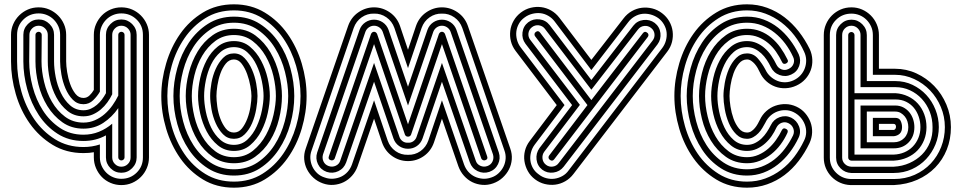

<svg xmlns="http://www.w3.org/2000/svg" viewBox="-20 -728 4448 888"><path d="M669 0Q669 26 659 49.5Q649 73 631.5 90.5Q614 108 591 118Q568 128 541 128Q515 128 491.5 118Q468 108 451 90.5Q434 73 424 49.5Q414 26 414 0V-24Q394 -20 366 -20Q286 -20 223.5 -58Q161 -96 118 -156.5Q75 -217 53 -293Q31 -369 31 -444V-567Q31 -593 41 -616Q51 -639 68.5 -656.5Q86 -674 109 -684Q132 -694 159 -694Q185 -694 208 -684Q231 -674 248.5 -656.5Q266 -639 276 -616Q286 -593 286 -567V-444Q286 -424 290.5 -395Q295 -366 304.5 -339.5Q314 -313 329 -294Q344 -275 366 -275Q382 -275 394 -286.5Q406 -298 414 -312V-567Q414 -593 424 -616Q434 -639 451 -656.5Q468 -674 491.5 -684Q515 -694 541 -694Q568 -694 591 -684Q614 -674 631.5 -656.5Q649 -639 659 -616Q669 -593 669 -567ZM641 -567Q641 -609 612 -637.5Q583 -666 541 -666Q521 -666 503 -658.5Q485 -651 471.5 -637.5Q458 -624 450 -606Q442 -588 442 -567V-304Q430 -283 411 -264.5Q392 -246 366 -246Q337 -246 316.5 -267Q296 -288 283 -318.5Q270 -349 264 -383.5Q258 -418 258 -444V-567Q258 -588 250 -606Q242 -624 228.5 -637.5Q215 -651 197 -658.5Q179 -666 159 -666Q117 -666 88 -637.5Q59 -609 59 -567V-444Q59 -375 79 -304.5Q99 -234 138 -177Q177 -120 234.5 -84Q292 -48 366 -48Q406 -48 442 -60V0Q442 21 450 39Q458 57 471.5 70.5Q485 84 503 91.5Q521 99 541 99Q583 99 612 70.5Q641 42 641 0ZM612 0Q612 29 591 50Q570 71 541 71Q512 71 491 50Q470 29 470 0V-102Q423 -76 366 -76Q298 -76 246 -109.5Q194 -143 159 -196.5Q124 -250 106 -315.5Q88 -381 88 -444V-567Q88 -596 109 -617Q130 -638 159 -638Q188 -638 209 -617Q230 -596 230 -567V-444Q230 -411 237.5 -372Q245 -333 261.5 -298.5Q278 -264 304 -241Q330 -218 366 -218Q384 -218 399.5 -225Q415 -232 428 -243Q441 -254 451.5 -268Q462 -282 470 -297V-567Q470 -596 491 -617Q512 -638 541 -638Q570 -638 591 -617Q612 -596 612 -567ZM584 -567Q584 -584 571.5 -596.5Q559 -609 541 -609Q524 -609 511.5 -596.5Q499 -584 499 -567V-292Q490 -273 476.5 -254.5Q463 -236 446.5 -222Q430 -208 410 -199Q390 -190 366 -190Q323 -190 292 -215Q261 -240 240.5 -278Q220 -316 210.5 -360.5Q201 -405 201 -444V-567Q201 -584 188.5 -596.5Q176 -609 159 -609Q141 -609 128.5 -596.5Q116 -584 116 -567L115 -444Q115 -387 131 -326.5Q147 -266 178.5 -217Q210 -168 257 -136.5Q304 -105 366 -105Q404 -105 437.5 -118.5Q471 -132 499 -156V0Q499 18 511.5 30.5Q524 43 541 43Q559 43 571.5 30.5Q584 18 584 0ZM556 0Q556 6 551.5 10Q547 14 541 14Q536 14 531.5 10Q527 6 527 0V-228Q498 -186 457.5 -159.5Q417 -133 366 -133Q310 -133 268.5 -162.5Q227 -192 199 -237.5Q171 -283 157.5 -338Q144 -393 144 -444V-567Q144 -573 148.5 -577Q153 -581 159 -581Q164 -581 168.5 -577Q173 -573 173 -567L172 -444Q172 -399 184 -349Q196 -299 220 -257.5Q244 -216 280.5 -188.5Q317 -161 366 -161Q394 -161 419 -172Q444 -183 464 -200.5Q484 -218 500 -240.5Q516 -263 527 -286V-567Q527 -573 531.5 -577Q536 -581 541 -581Q547 -581 551.5 -577Q556 -573 556 -567Z M1062 -708Q1142 -708 1204.5 -670Q1267 -632 1310 -571Q1353 -510 1375.5 -434.5Q1398 -359 1398 -284Q1398 -209 1375.5 -133Q1353 -57 1310 3.5Q1267 64 1204.5 102Q1142 140 1062 140Q981 140 918.5 102Q856 64 813.5 3.5Q771 -57 748.5 -132.5Q726 -208 726 -284Q726 -359 748.5 -435Q771 -511 813.5 -571.5Q856 -632 918.5 -670Q981 -708 1062 -708ZM1062 -453Q1040 -453 1024.5 -434Q1009 -415 999.5 -388.5Q990 -362 985.5 -333Q981 -304 981 -284Q981 -264 985 -235Q989 -206 999 -179.5Q1009 -153 1024 -134Q1039 -115 1062 -115Q1084 -115 1099 -134Q1114 -153 1124 -179.5Q1134 -206 1138.5 -235Q1143 -264 1143 -284Q1143 -301 1138 -329.5Q1133 -358 1123 -385.5Q1113 -413 1098 -433Q1083 -453 1062 -453ZM1062 -680Q987 -680 929.5 -644Q872 -608 833 -551Q794 -494 774 -423.5Q754 -353 754 -284Q754 -214 774 -143.5Q794 -73 833 -16Q872 41 929.5 76.5Q987 112 1062 112Q1136 112 1193.5 76Q1251 40 1290 -17Q1329 -74 1349.5 -144.5Q1370 -215 1370 -284Q1370 -353 1349.5 -423.5Q1329 -494 1290 -551Q1251 -608 1193.5 -644Q1136 -680 1062 -680ZM1062 -481Q1091 -481 1111.5 -459Q1132 -437 1145.5 -406Q1159 -375 1165 -341.5Q1171 -308 1171 -284Q1171 -258 1165 -223.5Q1159 -189 1146 -158.5Q1133 -128 1112 -107Q1091 -86 1062 -86Q1032 -86 1011.5 -107Q991 -128 977.5 -158.5Q964 -189 958 -223Q952 -257 952 -284Q952 -311 958 -345Q964 -379 977.5 -409Q991 -439 1011.5 -460Q1032 -481 1062 -481ZM1062 -651Q1130 -651 1182 -617.5Q1234 -584 1269.5 -531Q1305 -478 1323 -412.5Q1341 -347 1341 -284Q1341 -221 1323 -155.5Q1305 -90 1269.5 -36.5Q1234 17 1182 50.5Q1130 84 1062 84Q994 84 941.5 50.5Q889 17 853.5 -36Q818 -89 800 -154.5Q782 -220 782 -284Q782 -348 800 -413Q818 -478 853.5 -531Q889 -584 941.5 -617.5Q994 -651 1062 -651ZM1062 -510Q1026 -510 999.5 -487Q973 -464 956.5 -430Q940 -396 932 -356.5Q924 -317 924 -284Q924 -251 932 -211.5Q940 -172 956.5 -138Q973 -104 999.5 -81Q1026 -58 1062 -58Q1099 -58 1125 -83Q1151 -108 1167.5 -144Q1184 -180 1191.5 -218.5Q1199 -257 1199 -284Q1199 -314 1191 -353Q1183 -392 1166.5 -427Q1150 -462 1124 -486Q1098 -510 1062 -510ZM1062 -623Q1000 -623 953 -591.5Q906 -560 874.5 -511Q843 -462 827 -401.5Q811 -341 811 -284Q811 -227 827 -166.5Q843 -106 874.5 -57Q906 -8 953 23.5Q1000 55 1062 55Q1124 55 1171 23.5Q1218 -8 1249.5 -57Q1281 -106 1297 -166.5Q1313 -227 1313 -284Q1313 -336 1298 -395.5Q1283 -455 1252 -505.5Q1221 -556 1173.5 -589.5Q1126 -623 1062 -623ZM1062 -538Q1105 -538 1136 -512Q1167 -486 1187.5 -447.5Q1208 -409 1218 -365Q1228 -321 1228 -284Q1228 -250 1218.5 -206Q1209 -162 1189 -123Q1169 -84 1137.5 -57Q1106 -30 1062 -30Q1019 -30 987.5 -56Q956 -82 936 -120Q916 -158 906 -202.5Q896 -247 896 -284Q896 -323 906 -367.5Q916 -412 936 -450Q956 -488 987.5 -513Q1019 -538 1062 -538ZM1062 -595Q1120 -595 1162 -563.5Q1204 -532 1231 -485Q1258 -438 1271 -384Q1284 -330 1284 -284Q1284 -233 1270.5 -178Q1257 -123 1229 -77.5Q1201 -32 1159.5 -2.5Q1118 27 1062 27Q1006 27 964 -2.5Q922 -32 894.5 -77.5Q867 -123 853 -178Q839 -233 839 -284Q839 -335 853 -390Q867 -445 894.5 -490.5Q922 -536 964 -565.5Q1006 -595 1062 -595ZM1062 -566Q1013 -566 976.5 -539Q940 -512 915.5 -470.5Q891 -429 879 -379Q867 -329 867 -284Q867 -239 879 -189Q891 -139 915 -97.5Q939 -56 975.5 -28.5Q1012 -1 1062 -1Q1113 -1 1150 -31Q1187 -61 1210.5 -104.5Q1234 -148 1245 -197Q1256 -246 1256 -284Q1256 -327 1244.5 -376.5Q1233 -426 1209 -468Q1185 -510 1148.5 -538Q1112 -566 1062 -566Z M1528 5Q1526 10 1520.5 12.5Q1515 15 1510 13Q1496 9 1501 -5L1696 -571Q1701 -581 1710 -581Q1719 -581 1724 -571L1867 -153L2010 -571Q2015 -581 2024 -581Q2033 -581 2038 -571L2233 -5Q2238 9 2224 13Q2219 15 2213.5 12.5Q2208 10 2206 5L2024 -524L1881 -105Q1877 -96 1867 -96Q1857 -96 1853 -105L1710 -524ZM1750 -581Q1745 -594 1734 -601.5Q1723 -609 1710 -609Q1697 -609 1686 -601.5Q1675 -594 1670 -581L1474 -14Q1469 3 1476 18.5Q1483 34 1500 40Q1517 46 1533 38.5Q1549 31 1554 14L1710 -437L1827 -96Q1831 -83 1842 -75Q1853 -67 1867 -68Q1881 -67 1892 -75Q1903 -83 1907 -96L2024 -437L2180 14Q2185 31 2201 38.5Q2217 46 2234 40Q2251 34 2258 18.5Q2265 3 2260 -14L2064 -581Q2059 -594 2048 -601.5Q2037 -609 2024 -609Q2011 -609 2000 -601.5Q1989 -594 1984 -581L1867 -240ZM1867 -40Q1844 -40 1826 -52.5Q1808 -65 1800 -87L1710 -350L1581 23Q1571 51 1545 63.5Q1519 76 1491 67Q1463 57 1450.5 31Q1438 5 1447 -23L1643 -590Q1651 -612 1669.5 -624.5Q1688 -637 1710 -637Q1732 -637 1750.5 -624.5Q1769 -612 1777 -590L1867 -327L1957 -590Q1965 -612 1983.5 -624.5Q2002 -637 2024 -637Q2046 -637 2064.5 -624.5Q2083 -612 2091 -590L2287 -23Q2296 5 2283.5 31Q2271 57 2243 67Q2215 76 2189 63.5Q2163 51 2153 23L2024 -350L1934 -87Q1926 -65 1908 -52.5Q1890 -40 1867 -40ZM1804 -599Q1793 -630 1767 -648Q1741 -666 1710 -665Q1679 -666 1653 -648Q1627 -630 1616 -599L1421 -32Q1414 -13 1415.5 6.5Q1417 26 1425 43Q1433 60 1447.5 73.5Q1462 87 1482 93Q1501 100 1521 98.5Q1541 97 1558 89Q1575 81 1588 66.5Q1601 52 1608 32L1710 -264L1773 -78Q1784 -47 1809.5 -29Q1835 -11 1867 -12Q1899 -11 1924.5 -29Q1950 -47 1961 -78L2024 -264L2126 32Q2133 52 2146 66.5Q2159 81 2176 89Q2193 97 2212.5 98.5Q2232 100 2252 93Q2271 87 2285.5 73.5Q2300 60 2308.5 43Q2317 26 2318.5 6.5Q2320 -13 2313 -32L2118 -599Q2107 -630 2081 -648Q2055 -666 2024 -665Q1993 -666 1967 -648Q1941 -630 1930 -599L1867 -413ZM1987 -69Q1973 -29 1940 -6Q1907 17 1867 17Q1827 17 1794 -6Q1761 -29 1747 -69L1710 -179L1634 41Q1625 66 1608 85Q1591 104 1569.5 114.5Q1548 125 1523 127Q1498 129 1473 120Q1448 111 1429.5 94Q1411 77 1400 55.5Q1389 34 1387 9Q1385 -16 1394 -41L1590 -608Q1604 -648 1637.5 -671Q1671 -694 1710 -694Q1749 -694 1782.5 -671Q1816 -648 1830 -608L1867 -498L1904 -608Q1918 -648 1951.5 -671Q1985 -694 2024 -694Q2063 -694 2096.5 -671Q2130 -648 2144 -608L2340 -41Q2349 -16 2347 9Q2345 34 2334 55.5Q2323 77 2304.5 94Q2286 111 2261 120Q2236 129 2211 127Q2186 125 2164.5 114.5Q2143 104 2126 85Q2109 66 2100 41L2024 -179Z M2632 77Q2616 98 2594 110.5Q2572 123 2548 126Q2524 129 2499.5 123Q2475 117 2454 101Q2433 85 2421 63Q2409 41 2405.5 17Q2402 -7 2408 -31Q2414 -55 2430 -76L2555 -242L2365 -492Q2349 -513 2343 -537Q2337 -561 2340 -585.5Q2343 -610 2355.5 -632Q2368 -654 2389 -670Q2410 -686 2434.5 -692Q2459 -698 2483 -695Q2507 -692 2529 -679.5Q2551 -667 2567 -646L2715 -451L2864 -643Q2880 -664 2902 -676.5Q2924 -689 2948 -692Q2972 -695 2996.5 -689Q3021 -683 3042 -667Q3063 -651 3075.5 -629Q3088 -607 3091 -582.5Q3094 -558 3088 -534Q3082 -510 3066 -489ZM3043 -506Q3055 -522 3060 -541Q3065 -560 3063 -578.5Q3061 -597 3051 -614.5Q3041 -632 3025 -644Q3008 -656 2989 -661Q2970 -666 2951.5 -664Q2933 -662 2915.5 -652Q2898 -642 2886 -626L2715 -404L2545 -629Q2533 -645 2515.5 -655Q2498 -665 2479.5 -667Q2461 -669 2441.5 -664Q2422 -659 2406 -647Q2389 -635 2379.5 -617.5Q2370 -600 2368 -581.5Q2366 -563 2371 -544Q2376 -525 2388 -509L2591 -242L2453 -59Q2441 -43 2436 -24Q2431 -5 2433 13.5Q2435 32 2444.5 49Q2454 66 2471 78Q2487 91 2506.5 96Q2526 101 2544.5 98.5Q2563 96 2580.5 86.5Q2598 77 2610 60ZM2587 43Q2569 66 2540 70Q2511 74 2488 57Q2465 39 2461.5 10Q2458 -19 2475 -43L2626 -242L2410 -526Q2393 -549 2396.5 -578Q2400 -607 2423 -625Q2446 -642 2475 -638.5Q2504 -635 2522 -612L2715 -358L2909 -609Q2927 -632 2956 -635.5Q2985 -639 3008 -622Q3031 -604 3034.5 -575Q3038 -546 3021 -523ZM2998 -540Q3009 -554 3007 -571Q3005 -588 2991 -599Q2977 -610 2959.5 -608Q2942 -606 2931 -592L2715 -313L2500 -595Q2489 -609 2471.5 -611Q2454 -613 2440 -602Q2426 -591 2424 -574Q2422 -557 2433 -543L2662 -243L2497 -26Q2487 -12 2489 5.5Q2491 23 2505 34Q2519 45 2536.5 42.5Q2554 40 2564 26ZM2543 9Q2534 20 2523 11Q2518 8 2517 2Q2516 -4 2520 -9L2697 -242L2455 -560Q2451 -565 2452 -571Q2453 -577 2458 -580Q2469 -589 2478 -577L2715 -265L2953 -574Q2962 -586 2973 -577Q2978 -574 2979 -568Q2980 -562 2976 -557Z M3494 -173Q3505 -197 3524 -214Q3543 -231 3566 -239Q3589 -247 3614 -246.5Q3639 -246 3663 -235Q3687 -224 3703.5 -205Q3720 -186 3728.5 -163Q3737 -140 3736 -115Q3735 -90 3724 -66Q3703 -22 3674 16Q3645 54 3608.5 81.5Q3572 109 3528 124.5Q3484 140 3435 140Q3355 140 3292.5 102Q3230 64 3187 3.5Q3144 -57 3121.5 -133Q3099 -209 3099 -284Q3099 -359 3121.5 -435Q3144 -511 3187 -571.5Q3230 -632 3292.5 -670Q3355 -708 3435 -708Q3484 -708 3528 -692Q3572 -676 3608.5 -648Q3645 -620 3674.5 -582Q3704 -544 3725 -501Q3736 -477 3737 -451.5Q3738 -426 3729.5 -403Q3721 -380 3704 -361.5Q3687 -343 3663 -332Q3639 -321 3613.5 -320Q3588 -319 3565 -327.5Q3542 -336 3523.5 -353Q3505 -370 3494 -394Q3490 -403 3484 -413.5Q3478 -424 3470.5 -432.5Q3463 -441 3454 -447Q3445 -453 3435 -453Q3413 -453 3397.5 -434Q3382 -415 3372.5 -388.5Q3363 -362 3358.5 -333Q3354 -304 3354 -284Q3354 -264 3358.5 -235Q3363 -206 3372.5 -179.5Q3382 -153 3397.5 -134Q3413 -115 3435 -115Q3446 -115 3455 -121Q3464 -127 3471.5 -136Q3479 -145 3484.5 -155Q3490 -165 3494 -173ZM3520 -161Q3514 -150 3506 -136.5Q3498 -123 3487.5 -112Q3477 -101 3463.5 -93.5Q3450 -86 3435 -86Q3406 -86 3385 -107Q3364 -128 3351 -158.5Q3338 -189 3332 -223.5Q3326 -258 3326 -284Q3326 -310 3332 -344Q3338 -378 3351 -408.5Q3364 -439 3385 -460Q3406 -481 3435 -481Q3465 -481 3485.5 -457Q3506 -433 3520 -406Q3529 -387 3543.5 -374Q3558 -361 3575.5 -354Q3593 -347 3612.5 -347.5Q3632 -348 3651 -357Q3670 -366 3683 -380.5Q3696 -395 3702.5 -413Q3709 -431 3708.5 -450.5Q3708 -470 3699 -489Q3681 -529 3654 -564Q3627 -599 3593.5 -624.5Q3560 -650 3520 -665Q3480 -680 3435 -680Q3361 -680 3303.5 -644Q3246 -608 3207 -551Q3168 -494 3148 -423.5Q3128 -353 3128 -284Q3128 -215 3148 -144.5Q3168 -74 3207 -17Q3246 40 3303.5 76Q3361 112 3435 112Q3480 112 3519.5 97.5Q3559 83 3593 57.5Q3627 32 3653.5 -3Q3680 -38 3699 -78Q3708 -96 3708.5 -115.5Q3709 -135 3702 -153Q3695 -171 3682 -185.5Q3669 -200 3651 -209Q3633 -218 3613.5 -218.5Q3594 -219 3576 -212.5Q3558 -206 3543.5 -193Q3529 -180 3520 -161ZM3545 -149Q3558 -176 3585.5 -186Q3613 -196 3639 -184Q3665 -171 3675.5 -143.5Q3686 -116 3673 -90Q3656 -54 3632 -22.5Q3608 9 3577.5 33Q3547 57 3511 70.5Q3475 84 3435 84Q3367 84 3314.5 50.5Q3262 17 3227 -36.5Q3192 -90 3174 -155.5Q3156 -221 3156 -284Q3156 -347 3174 -412.5Q3192 -478 3227 -531Q3262 -584 3314.5 -617.5Q3367 -651 3435 -651Q3476 -651 3512 -637.5Q3548 -624 3578 -600.5Q3608 -577 3632.5 -545Q3657 -513 3674 -477Q3686 -450 3676 -422.5Q3666 -395 3639 -383Q3613 -371 3585.5 -381Q3558 -391 3545 -418Q3537 -435 3526 -451.5Q3515 -468 3501 -481Q3487 -494 3470.5 -502Q3454 -510 3435 -510Q3399 -510 3373 -487Q3347 -464 3330.5 -429.5Q3314 -395 3306 -356Q3298 -317 3298 -284Q3298 -251 3306 -212Q3314 -173 3330.5 -138.5Q3347 -104 3373 -81Q3399 -58 3435 -58Q3455 -58 3472 -66.5Q3489 -75 3502.5 -88Q3516 -101 3526.5 -117Q3537 -133 3545 -149ZM3571 -138Q3562 -118 3549 -99Q3536 -80 3518.5 -64.5Q3501 -49 3480 -39.5Q3459 -30 3435 -30Q3392 -30 3361 -55Q3330 -80 3309.5 -118Q3289 -156 3279 -200.5Q3269 -245 3269 -284Q3269 -323 3279 -367.5Q3289 -412 3309.5 -450Q3330 -488 3361.5 -513Q3393 -538 3435 -538Q3459 -538 3479.5 -529Q3500 -520 3517 -505Q3534 -490 3547.5 -470Q3561 -450 3571 -429Q3579 -413 3595 -407Q3611 -401 3627 -409Q3644 -417 3650 -433Q3656 -449 3648 -465Q3633 -498 3611.5 -526.5Q3590 -555 3563 -576.5Q3536 -598 3504 -610.5Q3472 -623 3435 -623Q3373 -623 3326 -591.5Q3279 -560 3247.5 -511Q3216 -462 3200 -401.5Q3184 -341 3184 -284Q3184 -227 3200 -166.5Q3216 -106 3247.5 -57Q3279 -8 3326 23.5Q3373 55 3435 55Q3470 55 3502 43Q3534 31 3561 10Q3588 -11 3610 -40Q3632 -69 3648 -102Q3655 -118 3649 -134Q3643 -150 3627 -158Q3611 -166 3595 -160Q3579 -154 3571 -138ZM3596 -126Q3603 -139 3615 -132Q3627 -127 3622 -114Q3609 -85 3590 -59.5Q3571 -34 3547 -15Q3523 4 3494.5 15.5Q3466 27 3435 27Q3379 27 3337.5 -2.5Q3296 -32 3268 -77.5Q3240 -123 3226.5 -178Q3213 -233 3213 -284Q3213 -335 3226.5 -390Q3240 -445 3268 -490.5Q3296 -536 3337.5 -565.5Q3379 -595 3435 -595Q3468 -595 3496 -584Q3524 -573 3547.5 -553.5Q3571 -534 3589.5 -508Q3608 -482 3622 -453Q3629 -441 3615 -434Q3602 -429 3597 -441Q3585 -466 3569 -489Q3553 -512 3532.5 -529Q3512 -546 3487.5 -556Q3463 -566 3435 -566Q3386 -566 3349.5 -539Q3313 -512 3289 -470Q3265 -428 3253 -378.5Q3241 -329 3241 -284Q3241 -239 3253 -189Q3265 -139 3289 -97.5Q3313 -56 3349.5 -28.5Q3386 -1 3435 -1Q3463 -1 3488 -12Q3513 -23 3533 -40.5Q3553 -58 3569 -80.5Q3585 -103 3596 -126Z M3932 -268V-13H4114Q4140 -14 4162.5 -23.5Q4185 -33 4201.5 -50Q4218 -67 4227.5 -90Q4237 -113 4237 -140Q4237 -165 4229 -188.5Q4221 -212 4206.5 -229.5Q4192 -247 4170.5 -257.5Q4149 -268 4122 -268ZM3903 -566Q3903 -572 3907.5 -576Q3912 -580 3918 -580Q3923 -580 3927.5 -576Q3932 -572 3932 -566V-297H4122Q4153 -295 4179.5 -282.5Q4206 -270 4225 -249Q4244 -228 4254.5 -200Q4265 -172 4265 -140Q4265 -108 4254 -80.5Q4243 -53 4223.5 -32.5Q4204 -12 4176 0.5Q4148 13 4114 15H3918Q3912 15 3907.5 11Q3903 7 3903 1ZM4120 -240Q4141 -240 4157.5 -231.5Q4174 -223 4185.5 -209Q4197 -195 4203 -177Q4209 -159 4209 -140Q4209 -97 4182.5 -69.5Q4156 -42 4114 -42H3960V-240ZM3875 1Q3875 18 3887 30Q3899 42 3917 43H4114Q4153 41 4186.5 26Q4220 11 4244 -13Q4268 -37 4281 -69.5Q4294 -102 4293 -140Q4293 -178 4280 -211.5Q4267 -245 4243.5 -270.5Q4220 -296 4188.5 -310.5Q4157 -325 4121 -325H3960V-566Q3960 -584 3947.5 -596.5Q3935 -609 3918 -609Q3900 -609 3887.5 -596.5Q3875 -584 3875 -566ZM3989 -212V-70H4114Q4143 -70 4162 -89.5Q4181 -109 4181 -140Q4181 -153 4177 -166Q4173 -179 4165 -189Q4157 -199 4146 -205.5Q4135 -212 4121 -212ZM3847 -566Q3847 -595 3868 -616Q3889 -637 3918 -637Q3947 -637 3968 -616Q3989 -595 3989 -566V-353H4121Q4164 -353 4200.5 -335.5Q4237 -318 4264 -289Q4291 -260 4306.5 -221Q4322 -182 4322 -140Q4322 -98 4306.5 -60Q4291 -22 4263.5 7.5Q4236 37 4197.5 54.5Q4159 72 4114 72H3917Q3888 71 3867.5 50.5Q3847 30 3847 1ZM4120 -183Q4139 -183 4145.5 -169Q4152 -155 4152 -140Q4152 -120 4141.5 -110Q4131 -100 4114 -98H4017V-183ZM3818 1Q3818 42 3846.5 70.5Q3875 99 3916 100H4114Q4167 100 4210.5 80.5Q4254 61 4285 28Q4316 -5 4333 -48.5Q4350 -92 4350 -140Q4350 -189 4331.5 -233Q4313 -277 4281.5 -310Q4250 -343 4208 -362.5Q4166 -382 4120 -382H4017V-566Q4017 -587 4009 -605Q4001 -623 3987.5 -636.5Q3974 -650 3956 -657.5Q3938 -665 3918 -665Q3876 -665 3847 -636.5Q3818 -608 3818 -566ZM4045 -155V-127H4114Q4119 -128 4121.5 -132.5Q4124 -137 4124 -142Q4124 -147 4121.5 -151Q4119 -155 4113 -155ZM3790 -566Q3790 -592 3800 -615.5Q3810 -639 3827.5 -656.5Q3845 -674 3868 -684Q3891 -694 3918 -694Q3944 -694 3967 -684Q3990 -674 4007.5 -656.5Q4025 -639 4035 -615.5Q4045 -592 4045 -566V-410H4120Q4172 -410 4218.5 -388.5Q4265 -367 4300.5 -330.5Q4336 -294 4357 -244.5Q4378 -195 4378 -140Q4378 -84 4359 -36.5Q4340 11 4305.5 46.5Q4271 82 4222.5 103.5Q4174 125 4114 128H3914Q3888 127 3865.5 117Q3843 107 3826 89.5Q3809 72 3799.5 49.5Q3790 27 3790 1Z"/></svg>

Font: Zschusch
Style: Regular
Weight: 400
Designer: Peter Wiegel
Foundry: Peter Wiegel